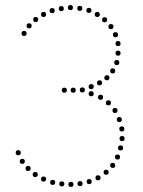

<svg xmlns="http://www.w3.org/2000/svg" viewBox="-20 -591 564 758"><path d="M75 -449Q65 -449 65 -459Q65 -469 75 -469Q85 -469 85 -459Q85 -449 75 -449ZM95 -479Q85 -479 85 -489Q85 -499 95 -499Q105 -499 105 -489Q105 -479 95 -479ZM121 -504Q111 -504 111 -514Q111 -524 121 -524Q131 -524 131 -514Q131 -504 121 -504ZM152 -524Q142 -524 142 -534Q142 -544 152 -544Q162 -544 162 -534Q162 -524 152 -524ZM186 -539Q176 -539 176 -549Q176 -559 186 -559Q196 -559 196 -549Q196 -539 186 -539ZM222 -547Q212 -547 212 -557Q212 -567 222 -567Q232 -567 232 -557Q232 -547 222 -547ZM258 -551Q248 -551 248 -561Q248 -571 258 -571Q268 -571 268 -561Q268 -551 258 -551ZM295 -548Q285 -548 285 -558Q285 -568 295 -568Q305 -568 305 -558Q305 -548 295 -548ZM331 -540Q321 -540 321 -550Q321 -560 331 -560Q341 -560 341 -550Q341 -540 331 -540ZM364 -524Q354 -524 354 -534Q354 -544 364 -544Q374 -544 374 -534Q374 -524 364 -524ZM393 -503Q383 -503 383 -513Q383 -523 393 -523Q403 -523 403 -513Q403 -503 393 -503ZM418 -476Q408 -476 408 -486Q408 -496 418 -496Q428 -496 428 -486Q428 -476 418 -476ZM436 -444Q426 -444 426 -454Q426 -464 436 -464Q446 -464 446 -454Q446 -444 436 -444ZM446 -409Q436 -409 436 -419Q436 -429 446 -429Q456 -429 456 -419Q456 -409 446 -409ZM446 -371Q436 -371 436 -381Q436 -391 446 -391Q456 -391 456 -381Q456 -371 446 -371ZM441 -334Q431 -334 431 -344Q431 -354 441 -354Q451 -354 451 -344Q451 -334 441 -334ZM425 -301Q415 -301 415 -311Q415 -321 425 -321Q435 -321 435 -311Q435 -301 425 -301ZM402 -274Q392 -274 392 -284Q392 -294 402 -294Q412 -294 412 -284Q412 -274 402 -274ZM373 -254Q363 -254 363 -264Q363 -274 373 -274Q383 -274 383 -264Q383 -254 373 -254ZM340 -239Q330 -239 330 -249Q330 -259 340 -259Q350 -259 350 -249Q350 -239 340 -239ZM305 -226Q295 -226 295 -236Q295 -246 305 -246Q315 -246 315 -236Q315 -226 305 -226ZM269 -225Q259 -225 259 -235Q259 -245 269 -245Q279 -245 279 -235Q279 -225 269 -225ZM234 -225Q224 -225 224 -235Q224 -245 234 -245Q244 -245 244 -235Q244 -225 234 -225ZM340 -211Q330 -211 330 -221Q330 -231 340 -231Q350 -231 350 -221Q350 -211 340 -211ZM377 -197Q367 -197 367 -207Q367 -217 377 -217Q387 -217 387 -207Q387 -197 377 -197ZM408 -175Q398 -175 398 -185Q398 -195 408 -195Q418 -195 418 -185Q418 -175 408 -175ZM434 -145Q424 -145 424 -155Q424 -165 434 -165Q444 -165 444 -155Q444 -145 434 -145ZM451 -109Q441 -109 441 -119Q441 -129 451 -129Q461 -129 461 -119Q461 -109 451 -109ZM461 -72Q451 -72 451 -82Q451 -92 461 -92Q471 -92 471 -82Q471 -72 461 -72ZM462 -34Q452 -34 452 -44Q452 -54 462 -54Q472 -54 472 -44Q472 -34 462 -34ZM456 3Q446 3 446 -7Q446 -17 456 -17Q466 -17 466 -7Q466 3 456 3ZM444 39Q434 39 434 29Q434 19 444 19Q454 19 454 29Q454 39 444 39ZM425 72Q415 72 415 62Q415 52 425 52Q435 52 435 62Q435 72 425 72ZM399 99Q389 99 389 89Q389 79 399 79Q409 79 409 89Q409 99 399 99ZM367 121Q357 121 357 111Q357 101 367 101Q377 101 377 111Q377 121 367 121ZM332 136Q322 136 322 126Q322 116 332 116Q342 116 342 126Q342 136 332 136ZM296 144Q286 144 286 134Q286 124 296 124Q306 124 306 134Q306 144 296 144ZM260 147Q250 147 250 137Q250 127 260 127Q270 127 270 137Q270 147 260 147ZM224 145Q214 145 214 135Q214 125 224 125Q234 125 234 135Q234 145 224 145ZM188 139Q178 139 178 129Q178 119 188 119Q198 119 198 129Q198 139 188 139ZM152 126Q142 126 142 116Q142 106 152 106Q162 106 162 116Q162 126 152 126ZM119 108Q109 108 109 98Q109 88 119 88Q129 88 129 98Q129 108 119 108ZM91 84Q81 84 81 74Q81 64 91 64Q101 64 101 74Q101 84 91 84ZM68 56Q58 56 58 46Q58 36 68 36Q78 36 78 46Q78 56 68 56ZM52 22Q42 22 42 12Q42 2 52 2Q62 2 62 12Q62 22 52 22Z"/></svg>

Font: Raleway Dots 
Style: Regular
Weight: 400
Version: Version 1.000